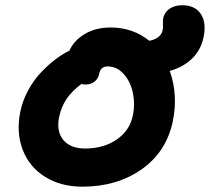

<svg xmlns="http://www.w3.org/2000/svg" viewBox="-20 -741 793 725"><path d="M291 -36.1Q210 -36.1 150.6 -73Q91.3 -109.9 66.2 -174.3Q41 -238.8 56.2 -316.9Q64.9 -360.4 86.2 -399.7Q107.4 -439 134.8 -467.5Q162.1 -496.1 188.7 -516.4Q215.3 -536.6 242.2 -549.8Q258.8 -587.9 300 -612.5Q341.3 -637.2 397.9 -637.2Q481.4 -637.2 543.9 -586.9Q588.4 -596.2 594.2 -627.9Q596.2 -637.2 595.5 -650.1Q594.7 -663.1 596.2 -671.9Q600.6 -693.8 619.6 -707.5Q638.7 -721.2 668 -721.2Q715.8 -721.2 737.8 -689Q759.8 -656.7 749 -602.1Q739.3 -553.7 706.5 -521Q673.8 -488.3 621.1 -473.1Q652.8 -383.3 632.8 -284.2Q608.9 -168 515.4 -102.1Q421.9 -36.1 291 -36.1ZM203.1 -298.8Q192.4 -244.1 219.5 -212.2Q246.6 -180.2 300.8 -180.2Q372.1 -180.2 421.4 -214.6Q470.7 -249 481.9 -306.2Q490.7 -348.1 481.7 -390.6Q472.7 -433.1 447 -461.7Q421.4 -490.2 386.2 -490.2Q358.9 -490.2 354 -460Q349.6 -441.9 335.9 -431.9Q322.3 -421.9 304.2 -421.9Q292 -421.9 287.1 -423.8Q250.5 -396 231 -366.9Q211.4 -337.9 203.1 -298.8Z"/></svg>

Font: Shantell Sans Irregular
Style: Bold Italic
Weight: 700
Italic angle: -11.31°
Designer: Stephen Nixon, Anya Danilova, Shantell Martin
Foundry: Arrow Type
Version: Version 1.006;[9816181b4]